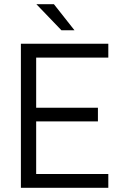

<svg xmlns="http://www.w3.org/2000/svg" viewBox="-20 -900 587 920"><path d="M153.3 -624V-383.8H449.2V-318.4H153.3V-66.4H499V0H80.1V-690.4H499V-624ZM154.3 -879.9H238.3L336.9 -754.9H274.4Z"/></svg>

Font: Altinn-DIN
Style: Regular
Weight: 400
Designer: Charles Nix
Foundry: Altinn
Version: Version 2.00